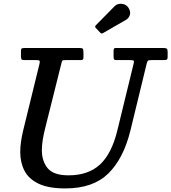

<svg xmlns="http://www.w3.org/2000/svg" viewBox="-20 -1012 935 1048"><path d="M315 -665.5 226 -310Q218 -278 213.2 -248Q208.5 -218 208.5 -192Q208.5 -132.5 240.2 -93.8Q272 -55 354 -55Q462 -55 525.8 -114Q589.5 -173 620.5 -300L709 -663Q712.5 -675.5 710.2 -679.8Q708 -684 691 -684H617Q605 -684 602.5 -688Q600 -692 600 -704.5V-733.5Q600 -742 601.8 -746Q603.5 -750 612 -750H871Q885 -750 890 -746.8Q895 -743.5 895 -729.5V-701Q895 -690 890.8 -687Q886.5 -684 876 -684H808Q791 -684 787.5 -680.8Q784 -677.5 780.5 -664L692 -300Q654 -146 571 -64.8Q488 16.5 336 16.5Q245 16.5 191 -9.2Q137 -35 113.8 -79.8Q90.5 -124.5 90.5 -182Q90.5 -210 94.8 -239.5Q99 -269 106.5 -300L195 -661.5Q198.5 -675 196.5 -679.5Q194.5 -684 177.5 -684H114Q101 -684 97.8 -688Q94.5 -692 94.5 -704.5V-733Q94.5 -744.5 98.2 -747.2Q102 -750 114 -750H414Q428 -750 431.8 -746Q435.5 -742 435.5 -727.5V-700Q435.5 -690 432.2 -687Q429 -684 419 -684H337Q322.5 -684 320 -680.5Q317.5 -677 315 -665.5ZM681 -970Q694.5 -948.5 688.8 -930.2Q683 -912 666.5 -903L545 -833Q538.5 -829 535 -829Q531.5 -829 526 -835L503.5 -858.5Q495.5 -867 503.5 -874.5L604.5 -977Q620 -993.5 644.2 -991.2Q668.5 -989 681 -970Z"/></svg>

Font: Besley* Medium
Style: Italic
Weight: 500
Italic angle: -13°
Designer: Owen Earl
Foundry: indestructible type*
Version: Version 3.000; ttfautohint (v1.8.3)